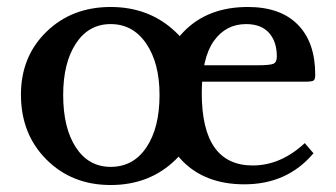

<svg xmlns="http://www.w3.org/2000/svg" viewBox="-20 -521 962 550"><path d="M558 -250Q558 -137 483.5 -64Q409 9 297 9Q186 9 113 -64Q40 -137 40 -250Q40 -359 113 -430Q186 -501 297 -501Q408 -501 483 -429.5Q558 -358 558 -250ZM297 -452Q234 -452 197.5 -396.5Q161 -341 161 -249Q161 -154 197.5 -98.5Q234 -43 297 -43Q362 -43 399.5 -99Q437 -155 437 -249Q437 -340 399 -396Q361 -452 297 -452ZM530 -334H716Q754 -334 763.5 -338.5Q773 -343 773 -359Q773 -402 750.5 -427Q728 -452 685 -452Q627 -452 592.5 -403.5Q558 -355 558 -254Q558 -47 704 -47Q784 -47 853 -111L878 -82Q803 7 680 7Q569 7 503.5 -59Q438 -125 438 -242Q438 -360 506.5 -430.5Q575 -501 690 -501Q783 -501 833 -450.5Q883 -400 883 -307Q883 -294 878.5 -290.5Q874 -287 854 -287H527Z"/></svg>

Font: Kolar Light
Style: Regular
Weight: 300
Designer: Ramakrishna Saiteja (Kannada); Shiva Nallaperumal (Latin)
Foundry: Indian Type Foundry
Version: Version 1.001;PS 1.0;hotconv 1.0.88;makeotf.lib2.5.647800